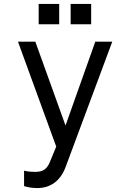

<svg xmlns="http://www.w3.org/2000/svg" viewBox="-20 -735 658 973"><path d="M313 110Q293 164 256 191Q219 218 170 218Q132 218 102 208V130Q119 134 132.5 135Q146 136 159 136Q188 136 205 124.5Q222 113 233 85L265 8L71 -524H159L312 -99L463 -524H549ZM176 -715H280V-612H176ZM338 -715H442V-612H338Z"/></svg>

Font: Fragment Mono
Style: Regular
Weight: 400
Monospace: yes
Designer: Wei Huang based on Nimbus Sans by URW Studio, based on Helvetica by Max Miedinger.
Foundry: Wei Huang
Version: Version 1.021; ttfautohint (v1.8.4.7-5d5b)